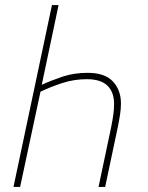

<svg xmlns="http://www.w3.org/2000/svg" viewBox="-20 -734 581 754"><path d="M33 0 184 -714H210L144 -401Q181 -418 225.5 -433Q270 -448 324 -448Q392 -448 423.5 -414Q455 -380 455 -328Q455 -307 451.5 -284Q448 -261 442 -232L393 0H367L416 -232Q422 -262 425 -283.5Q428 -305 428 -326Q428 -372 402 -397.5Q376 -423 321 -423Q271 -423 225 -408Q179 -393 139 -374L59 0Z"/></svg>

Font: Noto Sans SemiCondensed Thin
Style: Italic
Weight: 100
Width: 4
Italic angle: -12°
Designer: Monotype Design Team
Foundry: Monotype Imaging Inc.
Version: Version 2.013; ttfautohint (v1.8.4.7-5d5b)